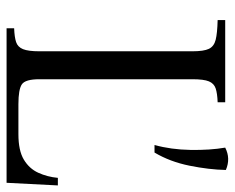

<svg xmlns="http://www.w3.org/2000/svg" viewBox="-85 -629 714 584"><g transform="rotate(90 272.0 -337.0)"><path d="M66 0V-23Q93 -24 108 -29Q123 -34 129.5 -50Q136 -66 136 -100V-565Q136 -600 128.5 -615.5Q121 -631 101 -636Q81 -641 41 -642V-665H291V-642Q264 -641 249 -636Q234 -631 227.5 -615.5Q221 -600 221 -565V-100Q221 -57 236.5 -46.5Q252 -36 297 -36H388Q438 -36 465.5 -52.5Q493 -69 505.5 -96.5Q518 -124 521 -156H544L536 0ZM429 -665Q462 -682 497 -667Q496 -616 484 -556.5Q472 -497 444 -450H421Q435 -500 436 -559.5Q437 -619 429 -665Z"/></g></svg>

Font: Bona Nova
Style: Regular
Weight: 400
Designer: Mateusz Machalski
Foundry: Capitalics
Version: Version 4.001; ttfautohint (v1.8.3)